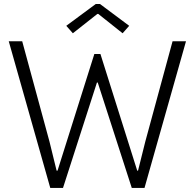

<svg xmlns="http://www.w3.org/2000/svg" viewBox="-20 -922 955 942"><path d="M22.9 -719.7H88.9L222.7 -227.5L257.8 -84.5H262.2L442.9 -657.2H472.7L653.3 -84.5H657.2L692.9 -227.5L826.7 -719.7H892.6L689 0H626.5L459.5 -517.1H455.6L289.1 0H226.6ZM305.2 -795.4 449.7 -902.3H470.7L613.8 -795.4L581.5 -758.8L462.4 -853.5H457.5L337.4 -758.8Z"/></svg>

Font: Reddit Sans Light
Style: Regular
Weight: 300
Designer: Stephen Hutchings
Foundry: Reddit
Version: Version 1.013